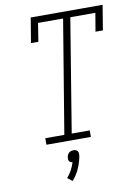

<svg xmlns="http://www.w3.org/2000/svg" viewBox="-102 -803 805 1102"><g transform="rotate(-10 300.0 -252.0)"><path d="M118 0V-38H229L338 -697H192L175 -590H132L156 -735H575L551 -590H508L526 -697H380L272 -38H377V0ZM230 231 202 209Q218 191 229.5 169.5Q241 148 248 125Q242 124 237 121.5Q232 119 229 114.5Q226 110 225.5 104Q225 98 226 92Q227 85 230 78.5Q233 72 238.5 67Q244 62 251 60Q258 58 265 58Q272 58 278 60Q284 62 288 67Q292 72 293 78.5Q294 85 293 92V94L291 105Q284 139 269 171.5Q254 204 230 231Z"/></g></svg>

Font: Iosevka Slab XLtExObl
Style: Regular
Weight: 200
Width: 7
Italic angle: -9°
Monospace: yes
Designer: Belleve Invis
Foundry: Belleve Invis
Version: Version 11.1.1; ttfautohint (v1.8.3)